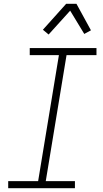

<svg xmlns="http://www.w3.org/2000/svg" viewBox="-20 -987 540 1007"><path d="M23 0V-37H180L289 -698H136V-735H486V-698H329L220 -37H373V0ZM235 -806 205 -831 327 -967H381L457 -828L422 -809L348 -931Z"/></svg>

Font: Iosevka Curly Slab Extralight
Style: Italic
Weight: 200
Italic angle: -9°
Monospace: yes
Designer: Belleve Invis
Foundry: Belleve Invis
Version: Version 22.1.2; ttfautohint (v1.8.4)